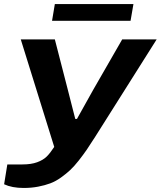

<svg xmlns="http://www.w3.org/2000/svg" viewBox="-51 -720 788 941"><path d="M204.1 -618.2 217.8 -700.2H603L588.9 -618.2ZM64.9 201.2Q7.8 201.2 -30.8 183.1L-15.1 85.9H59.1Q101.6 85.9 130.9 75.2Q160.2 64.5 177.5 47.6Q194.8 30.8 214.8 0L50.8 -526.9H217.8L282.2 -276.9Q287.1 -256.8 300.5 -205.1Q314 -153.3 317.9 -137.2H326.2Q329.6 -144 405.8 -279.8L547.9 -526.9H716.8L415 -48.8Q391.6 -11.7 374.5 13.2Q357.4 38.1 335 66.7Q312.5 95.2 293 113.5Q273.4 131.8 247.8 150.1Q222.2 168.5 195.6 178.5Q168.9 188.5 136 194.8Q103 201.2 64.9 201.2Z"/></svg>

Font: Archivo Expanded
Style: Bold Italic
Weight: 700
Width: 7
Italic angle: -10°
Designer: Hector Gatti
Foundry: Omnibus-Type
Version: Version 2.001